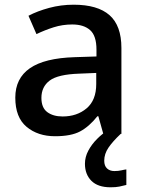

<svg xmlns="http://www.w3.org/2000/svg" viewBox="-20 -569 615 816"><path d="M293 -549Q395 -549 445.5 -504.5Q496 -460 496 -365V0H419L398 -75H394Q359 -31 320.5 -10.5Q282 10 214 10Q141 10 93 -30Q45 -70 45 -154Q45 -236 107 -279Q169 -322 297 -326L390 -329V-358Q390 -417 363 -441Q336 -465 287 -465Q246 -465 208 -453Q170 -441 135 -424L101 -502Q139 -522 189 -535.5Q239 -549 293 -549ZM317 -256Q226 -253 191 -226.5Q156 -200 156 -153Q156 -111 181 -92.5Q206 -74 246 -74Q307 -74 348 -108.5Q389 -143 389 -212V-259ZM423 114Q423 136 435 147Q447 158 466 158Q483 158 495.5 155Q508 152 517 151V217Q502 221 487 224Q472 227 450 227Q396 227 368.5 199.5Q341 172 341 127Q341 98 355.5 71Q370 44 392.5 21.5Q415 -1 439 -16L493 0Q459 32 441 58.5Q423 85 423 114Z"/></svg>

Font: Noto Sans NKo Unjoined Medium
Style: Regular
Weight: 500
Designer: Monotype Design Team
Foundry: Monotype Imaging Inc.
Version: Version 2.004